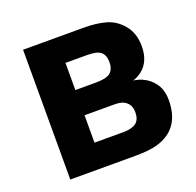

<svg xmlns="http://www.w3.org/2000/svg" viewBox="-104 -672 799 782"><g transform="rotate(-20 295.5 -281.0)"><path d="M72.8 -562.5H336.4Q389.6 -562.5 430.2 -551.3Q472.2 -539.6 502.2 -503.4Q532.2 -467.3 532.2 -410.6Q532.2 -344.2 488.8 -310.5Q468.3 -295.4 451.2 -291.5Q474.1 -288.1 490.7 -280.3Q521.5 -266.6 541 -238.3Q560.5 -210 560.5 -167.5Q560.5 -42 451.2 -10.3Q416.5 0 354 0H72.8ZM216.8 -453.1V-335.4H303.2Q341.3 -335.4 359.4 -343.8Q386.2 -356.4 386.2 -395Q386.2 -437.5 354 -447.8Q337.4 -453.1 303.2 -453.1ZM216.8 -226.1V-107.4H343.8Q368.2 -107.4 387.7 -115.7Q415.5 -127.4 415.5 -167.5Q415.5 -205.1 384.3 -219.7Q371.1 -226.1 343.8 -226.1Z"/></g></svg>

Font: Manrope3 ExtraBold
Style: Bold
Weight: 800
Width: 4
Designer: Mikhail Sharanda
Foundry: Mikhail Sharanda
Version: Version 3.000;PS 003.000;hotconv 1.0.88;makeotf.lib2.5.64775